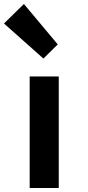

<svg xmlns="http://www.w3.org/2000/svg" viewBox="-120 -944 444 964"><path d="M29 0V-560H175V0ZM98 -650 -100 -826 0 -924 170 -721Z"/></svg>

Font: NotoSansHansBold
Style: Bold
Weight: 700
Designer: Ryoko NISHIZUKA  (kana & ideographs); Paul D. Hunt (Latin, Greek & Cyrillic); Wenlong ZHANG  (bopomofo); Sandoll Communi
Foundry: Adobe Systems Incorporated
Version: Version 1.00;December 8, 2021;FontCreator 13.0.0.2675 64-bit